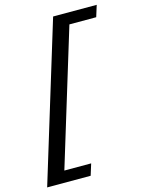

<svg xmlns="http://www.w3.org/2000/svg" viewBox="-127 -806 740 989"><g transform="rotate(-15 243.0 -311.0)"><path d="M-1.5 110.5 256 -732H488.5L469.5 -671H326.5L106.5 49.5H249.5L230.5 110.5Z"/></g></svg>

Font: Newsreader Caption
Style: Italic
Weight: 400
Italic angle: -17°
Designer: Hugues Gentile
Foundry: Production Type
Version: Version 1.001